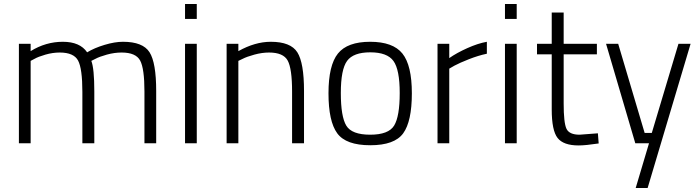

<svg xmlns="http://www.w3.org/2000/svg" viewBox="-20 -720 3517 965"><path d="M134 0H75V-500H134V-463Q210 -510 296 -510Q382 -510 418 -457Q454 -479 505.5 -494.5Q557 -510 598 -510Q698 -510 731.5 -457.5Q765 -405 765 -263V0H706V-260Q706 -375 684.5 -415.5Q663 -456 591 -456Q555 -456 517 -445.5Q479 -435 459 -424L439 -414Q454 -376 454 -260V0H394V-258Q394 -375 372.5 -415.5Q351 -456 280 -456Q245 -456 208.5 -445.5Q172 -435 153 -424L134 -414Z M910 0V-500H969V0ZM910 -625V-700H969V-625Z M1178 0H1119V-500H1178V-463Q1262 -510 1341 -510Q1441 -510 1474.5 -457Q1508 -404 1508 -263V0H1448V-260Q1448 -375 1426 -415.5Q1404 -456 1332 -456Q1297 -456 1258.5 -445.5Q1220 -435 1199 -424L1178 -414Z M1631 -251Q1631 -392 1678.5 -451Q1726 -510 1840.5 -510Q1955 -510 2002.5 -451Q2050 -392 2050 -251Q2050 -110 2006.5 -50Q1963 10 1841 10Q1719 10 1675 -50Q1631 -110 1631 -251ZM1693 -252.5Q1693 -134 1720.5 -88.5Q1748 -43 1840.5 -43Q1933 -43 1961 -89Q1989 -135 1989 -252.5Q1989 -370 1957.5 -413.5Q1926 -457 1841 -457Q1756 -457 1724.5 -414Q1693 -371 1693 -252.5Z M2179 0V-500H2238V-428Q2275 -454 2328.5 -478Q2382 -502 2427 -510V-450Q2384 -441 2337 -422.5Q2290 -404 2264 -390L2238 -375V0Z M2518 0V-500H2577V0ZM2518 -625V-700H2577V-625Z M2980 -447H2813V-200Q2813 -103 2827 -73Q2841 -43 2893 -43L2985 -50L2989 1Q2923 11 2888 11Q2812 11 2782.5 -26.5Q2753 -64 2753 -170V-447H2679V-500H2753V-657H2813V-500H2980Z M3026 -500H3087L3220 -52H3256L3390 -500H3451L3235 225H3175L3242 0H3173Z"/></svg>

Font: Titillium Web
Style: Light
Weight: 300
Version: Version 1.001;PS 57.000;hotconv 1.0.70;makeotf.lib2.5.55311